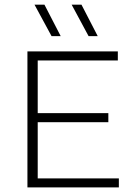

<svg xmlns="http://www.w3.org/2000/svg" viewBox="-20 -820 585 840"><path d="M100 0V-595H495.5V-555.5H145V-39.5H500V0ZM127.5 -285.5V-325H454V-285.5ZM367.5 -662 293.5 -799.5H336.5L407.5 -662ZM205.5 -662 131 -799.5H174.5L245.5 -662Z"/></svg>

Font: Encode Sans SC SemiExpanded ExtraLight
Style: Regular
Weight: 250
Width: 6
Designer: Multiple Designers
Foundry: Impallari Type
Version: Version 3.002